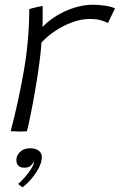

<svg xmlns="http://www.w3.org/2000/svg" viewBox="-20 -554 505 810"><path d="M159 -440Q184 -466.5 219.5 -488Q255 -509.5 294.8 -521.8Q334.5 -534 371 -534Q398 -534 425.2 -529.8Q452.5 -525.5 465 -518.5L435.5 -457Q424.5 -462.5 406.5 -468.2Q388.5 -474 358 -474Q324 -474 286.2 -460.5Q248.5 -447 214 -424.2Q179.5 -401.5 155 -374.5Q152.5 -335.5 145.2 -281.8Q138 -228 128.2 -172.2Q118.5 -116.5 109.2 -70.2Q100 -24 93.5 0Q81 1 60.2 0.8Q39.5 0.5 25 -0.5Q58 -125 80.5 -254.5Q103 -384 103.5 -515.5Q113.5 -519 133.2 -523.5Q153 -528 160 -528.5Q160 -509.5 160 -482.5Q160 -455.5 159 -440ZM75 236Q72.5 234.5 66.2 230.2Q60 226 57 221.5Q68.5 212 84 194.5Q99.5 177 111 159Q122.5 141 123 129.5Q123 127 122.5 126Q119.5 136 109.8 144.8Q100 153.5 83 153.5Q65 153.5 57 144.5Q49 135.5 49 121Q49 101.5 65 86.5Q81 71.5 106.5 71.5Q129 71.5 142.8 81.2Q156.5 91 156.5 109Q156.5 129.5 144 153.8Q131.5 178 112.8 200Q94 222 75 236Z"/></svg>

Font: Grandstander ExtraLight
Style: Italic
Weight: 200
Italic angle: -15°
Designer: Tyler Finck
Foundry: Etcetera Type Co
Version: Version 1.200; ttfautohint (v1.8.3)